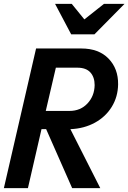

<svg xmlns="http://www.w3.org/2000/svg" viewBox="-21 -970 662 990"><path d="M-1 0 165 -720H398Q488 -720 538.5 -668Q589 -616 588 -535Q587 -471 555.5 -419.5Q524 -368 468.5 -337.5Q413 -307 342 -304L496 0H351L217 -304H193L123 0ZM378 -621H267L215 -398H337Q394 -398 430 -436.5Q466 -475 467 -531Q467 -572 445 -596.5Q423 -621 378 -621ZM346 -793 263 -950H349L414 -870L515 -950H621L466 -793Z"/></svg>

Font: Instrument Sans SemiCondensed SemiBold Italic
Style: Regular
Weight: 600
Width: 4
Italic angle: -13°
Designer: Rodrigo Fuenzalida
Foundry: fragTYPE
Version: Version 1.000; ttfautohint (v1.8.4.7-5d5b);gftools[0.9.28]